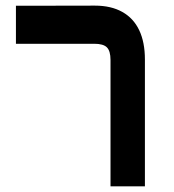

<svg xmlns="http://www.w3.org/2000/svg" viewBox="-20 -658 614 676"><path d="M55.7 -637.7 314 -638.2Q371.1 -638.2 410.6 -616Q450.2 -593.8 470.2 -551.5Q490.2 -509.3 490.2 -448.7V-21.5V-2H470.7H388.7H369.1V-21.5V-446.8Q369.1 -478.5 356.4 -491.2Q343.8 -503.9 312 -503.9H55.7H36.1V-523.4V-618.2V-637.7Z"/></svg>

Font: Shabnam WOL
Style: Bold-WOL
Weight: 700
Foundry: DejaVu fonts team - Redesigned by Saber Rastikerdar - Based on Vazir font
Version: Version 5.0.0